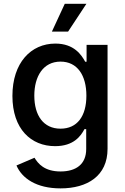

<svg xmlns="http://www.w3.org/2000/svg" viewBox="-20 -784 662 1019"><path d="M301.3 215.8C443.4 215.8 550.8 149.9 550.8 5.9V-545.9H439.5V-456.5H432.1C412.6 -492.2 373.5 -552.7 273.9 -552.7C144 -552.7 45.9 -450.7 45.9 -274.9C45.9 -99.1 145 -8.3 272.5 -8.3C370.6 -8.3 408.7 -61.5 428.2 -98.6H437.5V6.8C437.5 88.9 382.3 126 301.3 126C215.8 126 182.1 84.5 163.1 53.2L67.4 94.2C96.7 162.6 173.3 215.8 301.3 215.8ZM301.3 -101.1C210.4 -101.1 162.1 -171.4 162.1 -276.4C162.1 -378.4 209 -457 301.3 -457C390.6 -457 438.5 -383.8 438.5 -276.4C438.5 -166.5 389.2 -101.1 301.3 -101.1ZM255.4 -616.2H341.3L438.5 -763.7H323.7Z"/></svg>

Font: Raveo Medium
Style: Regular
Weight: 500
Designer: Jakub Foglar, Rasmus Andersson (Inter)
Foundry: Jakubfoglar.com
Version: Version 1.100;Glyphs 3.2.3 (3260)